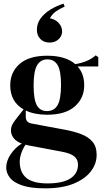

<svg xmlns="http://www.w3.org/2000/svg" viewBox="-20 -801 571 1051"><path d="M252 -568Q220 -568 201 -587.5Q182 -607 182 -638Q182 -673 202.5 -700.5Q223 -728 256 -748.5Q289 -769 328 -781L334 -765Q305 -752 286 -738.5Q267 -725 253 -701Q284 -695 302 -674.5Q320 -654 320 -629Q320 -604 300.5 -586Q281 -568 252 -568ZM238 -173Q169 -173 121 -196V-162Q121 -131 152 -125L340 -90Q387 -81 425 -66.5Q463 -52 486 -25.5Q509 1 509 47Q509 96 477 137.5Q445 179 382.5 204.5Q320 230 227 230Q147 230 100 213.5Q53 197 33.5 171Q14 145 14 116Q14 80 38.5 43.5Q63 7 99 -15Q68 -27 54 -46Q40 -65 40 -87Q40 -107 50.5 -124.5Q61 -142 76 -160L109 -202Q36 -244 36 -334Q36 -406 87.5 -451Q139 -496 239 -496Q290 -496 328.5 -484Q367 -472 392 -450Q424 -455 452.5 -466.5Q481 -478 504 -498L518 -488V-437H405Q441 -397 441 -334Q441 -264 389.5 -218.5Q338 -173 238 -173ZM237 -193Q277 -193 295.5 -226Q314 -259 314 -336Q314 -413 295.5 -444.5Q277 -476 239 -476Q202 -476 183 -443.5Q164 -411 164 -334Q164 -257 181.5 -225Q199 -193 237 -193ZM88 84Q88 143 124.5 173Q161 203 240 203Q323 203 365 176Q407 149 407 100Q407 72 386.5 55Q366 38 317 29L136 -5Q128 -7 120 -9Q106 11 97 36.5Q88 62 88 84Z"/></svg>

Font: DM Serif Display
Style: Regular
Weight: 400
Designer: Colophon Foundry, Frank Grießhammer
Foundry: Colophon Foundry
Version: Version 5.200; ttfautohint (v1.8.3)